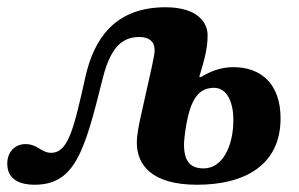

<svg xmlns="http://www.w3.org/2000/svg" viewBox="-27 -499 823 529"><path d="M68 10C180 10 206 -82 256 -283C280 -380 318 -397 358 -397C383 -397 399 -385 399 -361C399 -354 398 -346 392 -318L361 -179C356 -157 350 -127 350 -106C350 -47 388 10 516 10C646 10 746 -43 746 -173C746 -268 692 -314 616 -314C581 -314 552 -302 527 -287H522C538 -340 545 -368 545 -402C545 -437 517 -479 429 -479C288 -479 232 -390 209 -290C177 -148 162 -78 114 -78C86 -78 77 -102 43 -102C17 -102 -7 -83 -7 -48C-7 -1 33 10 68 10ZM534 -35C508 -35 480 -44 480 -100C480 -122 487 -161 489 -169C503 -237 528 -257 563 -257C599 -257 616 -216 616 -169C616 -96 586 -35 534 -35Z"/></svg>

Font: STIX Two Text
Style: Bold Italic
Weight: 700
Italic angle: -12°
Designer: Ross Mills, John Hudson & Paul Hanslow, Tiro Typeworks Ltd; with prior portions MicroPress Inc. and Coen Hoffman, Elsevi
Foundry: Tiro Typeworks Ltd
Version: Version 2.13 b171